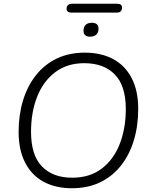

<svg xmlns="http://www.w3.org/2000/svg" viewBox="-20 -993 799 1021"><path d="M362 8Q276 8 212.5 -26Q149 -60 114 -127.5Q79 -195 79 -291Q79 -381 102 -457.5Q125 -534 170 -591.5Q215 -649 280.5 -681Q346 -713 431 -713Q518 -713 581.5 -679Q645 -645 680 -578Q715 -511 715 -414Q715 -324 692 -247.5Q669 -171 624 -113.5Q579 -56 513.5 -24Q448 8 362 8ZM364 -48Q457 -48 520.5 -96Q584 -144 616.5 -227Q649 -310 649 -413Q649 -537 590.5 -597Q532 -657 428 -657Q337 -657 273.5 -609Q210 -561 177.5 -478.5Q145 -396 145 -292Q145 -168 203 -108Q261 -48 364 -48ZM359 -926Q347 -926 340.5 -931.5Q334 -937 334 -946Q334 -959 341.5 -966Q349 -973 362 -973H603Q617 -973 623 -967.5Q629 -962 629 -953Q629 -941 622.5 -933.5Q616 -926 601 -926ZM459 -798Q442 -798 433 -806Q424 -814 424 -829Q424 -851 436 -861.5Q448 -872 469 -872Q486 -872 495 -864Q504 -856 504 -841Q504 -821 492.5 -809.5Q481 -798 459 -798Z"/></svg>

Font: Nunito ExtraLight Light
Style: Italic
Weight: 300
Italic angle: -9°
Version: Version 3.602